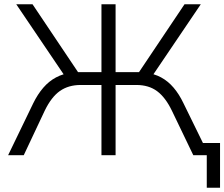

<svg xmlns="http://www.w3.org/2000/svg" viewBox="-20 -725 1048 897"><path d="M946 152V0H902V-57H1008V152ZM18 0 135 -242Q156 -285 182.5 -315.5Q209 -346 242 -363.5Q275 -381 313 -385L288 -362L56 -705H132L356 -371L334 -388H454V-705H520V-388H641L618 -371L842 -705H918L686 -362L661 -385Q700 -381 732.5 -363.5Q765 -346 791 -315.5Q817 -285 837 -243L956 0H883L783 -208Q753 -270 714 -299Q675 -328 617 -328H520V0H454V-328H357Q300 -328 260 -300Q220 -272 189 -208L91 0Z"/></svg>

Font: Nunito Sans 9pt Light
Style: Regular
Weight: 300
Version: Version 3.101;gftools[0.9.27]